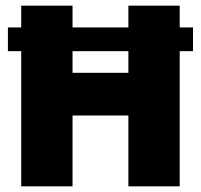

<svg xmlns="http://www.w3.org/2000/svg" viewBox="-20 -659 710 679"><path d="M8 -478V-562H662.5V-478ZM236.5 0H55V-639H236.5ZM615.5 0H434V-639H615.5ZM159.5 -401.5H501.5V-250.5H159.5Z"/></svg>

Font: Anek Latin ExtraBold
Style: Regular
Weight: 800
Designer: Yesha Goshar
Foundry: Ek Type
Version: Version 1.003